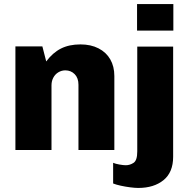

<svg xmlns="http://www.w3.org/2000/svg" viewBox="-20 -740 932 947"><path d="M56 0V-511H189L208 -437Q240 -480 280.5 -500.5Q321 -521 377 -521Q428 -521 466 -501.5Q504 -482 524 -447Q544 -412 544 -365V0H367V-322Q367 -355 348.5 -374Q330 -393 302 -393Q284 -393 268 -383.5Q252 -374 243 -357Q234 -340 234 -319V0ZM662 187Q646 187 622.5 184Q599 181 576 176Q553 171 538 165V63Q549 68 569 71.5Q589 75 600 75Q621 75 639 63Q657 51 657 7V-510H834V33Q834 110 786.5 148.5Q739 187 662 187ZM656 -589V-720H835V-589Z"/></svg>

Font: Chivo Medium ExtraBold
Style: Regular
Weight: 800
Version: Version 2.002